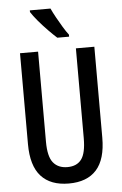

<svg xmlns="http://www.w3.org/2000/svg" viewBox="-62 -1049 661 1037"><g transform="rotate(-5 268.5 -531.0)"><path d="M470 -287Q470 -170 419 -113Q368 -56 269 -56Q170 -56 118.5 -113Q67 -170 67 -287V-780H165V-292Q165 -211 192 -178Q219 -145 269 -145Q320 -145 345 -178.5Q370 -212 370 -293V-780H470ZM252 -1006Q262 -984 277.5 -956Q293 -928 309 -901.5Q325 -875 339 -857V-846H275Q256 -863 229 -890.5Q202 -918 177.5 -947Q153 -976 140 -997V-1006Z"/></g></svg>

Font: Noto Sans Malayalam UI ExtraCondensed Medium
Style: Regular
Weight: 500
Width: 2
Designer: Jelle Bosma - Monotype Design Team
Foundry: Monotype Imaging Inc.
Version: Version 2.104; ttfautohint (v1.8.4.7-5d5b)